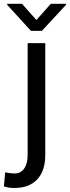

<svg xmlns="http://www.w3.org/2000/svg" viewBox="-57 -749 358 983"><path d="M84.5 -528.3H174.8V43.5Q174.8 126 133.3 169.7Q91.8 213.4 17.6 213.4Q2.4 213.4 -10.3 211.7Q-22.9 210 -37.1 205.1L-30.3 132.8Q-22.9 135.7 -6.1 137.5Q10.7 139.2 17.6 139.2Q49.3 139.2 66.9 113.8Q84.5 88.4 84.5 43.5ZM55.7 -729.5 129.4 -646.5 203.1 -729.5H281.2V-724.6L157.2 -590.8H101.6L-20.5 -724.6V-729.5Z"/></svg>

Font: Vazirmatn FD
Style: Regular
Weight: 400
Designer: Saber Rastikerdar
Foundry: Saber Rastikerdar
Version: Version 33.001